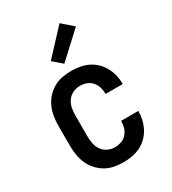

<svg xmlns="http://www.w3.org/2000/svg" viewBox="-188 -868 876 977"><g transform="rotate(-30 250.0 -380.0)"><path d="M247 8Q220 8 193.5 3Q167 -2 143.5 -15.5Q120 -29 101.5 -49.5Q83 -70 72 -94.5Q61 -119 56.5 -146Q52 -173 52 -200V-320Q52 -347 56.5 -374Q61 -401 72 -425.5Q83 -450 101.5 -470.5Q120 -491 143.5 -504.5Q167 -518 193.5 -523Q220 -528 247 -528Q273 -528 298 -523.5Q323 -519 346 -508Q369 -497 387.5 -479Q406 -461 418 -438.5Q430 -416 436 -391Q442 -366 442 -341Q442 -341 442 -340.5Q442 -340 442 -339H341Q341 -339 341 -339.5Q341 -340 341 -340Q341 -360 335.5 -378.5Q330 -397 317 -412Q304 -427 285.5 -433.5Q267 -440 247 -440Q226 -440 206 -430.5Q186 -421 173.5 -403Q161 -385 157 -363.5Q153 -342 153 -320V-200Q153 -178 157 -156.5Q161 -135 173.5 -117Q186 -99 206 -89.5Q226 -80 247 -80Q267 -80 285.5 -86.5Q304 -93 317 -108Q330 -123 335.5 -141.5Q341 -160 341 -180Q341 -180 341 -180.5Q341 -181 341 -181H442Q442 -180 442 -179.5Q442 -179 442 -179Q442 -154 436 -129Q430 -104 418 -81.5Q406 -59 387.5 -41Q369 -23 346 -12Q323 -1 298 3.5Q273 8 247 8ZM236 -577 183 -623 318 -768 382 -712Z"/></g></svg>

Font: Iosevka SS04 Semibold
Style: Regular
Weight: 600
Monospace: yes
Designer: Belleve Invis
Foundry: Belleve Invis
Version: Version 19.0.0; ttfautohint (v1.8.4)